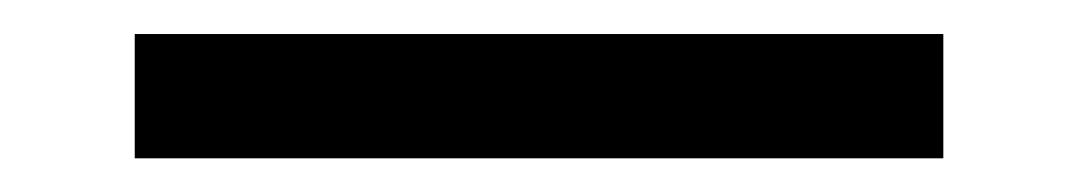

<svg xmlns="http://www.w3.org/2000/svg" viewBox="-20 75 640 114"><path d="M540.1 169V95.2H60V169Z"/></svg>

Font: Margiela Mono
Style: Regular
Weight: 400
Designer: Mike Abbink, Paul van der Laan, Pieter van Rosmalen
Foundry: Bold Monday
Version: Version 2.003 2021